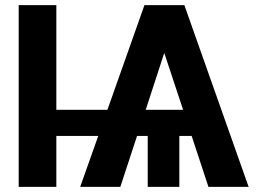

<svg xmlns="http://www.w3.org/2000/svg" viewBox="-20 -727 1032 747"><path d="M199.2 -299.8H397.9L542 -707H697.3L947.3 0H791L725.6 -198.2H677.7V0H554.7V-198.2H513.2L448.2 0H292L362.3 -198.2H199.2V0H52.7V-707H199.2ZM692.4 -299.8 619.1 -521 546.9 -299.8Z"/></svg>

Font: Pretendard GOV
Style: Bold
Weight: 700
Designer: Base glyphs from Inter by Rasmus Andersson; Hangeul glyphs from Noto Sans CJK(Source Han Sans) by Jang Soo-young and Kan
Foundry: Kil Hyung-jin
Version: Version 1.309